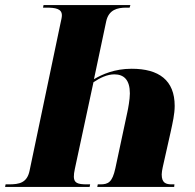

<svg xmlns="http://www.w3.org/2000/svg" viewBox="-38 -734 767 754"><path d="M474 -714H133L131 -704H144C179 -704 205 -700 205 -674C205 -666 203 -658 199 -640L78 -63C68 -16 38 -10 -3 -10H-16L-18 0H314L316 -10H303C266 -10 253 -16 252 -39C252 -48 253 -58 256 -71L329 -411C354 -428 383 -442 411 -442C449 -442 472 -420 472 -367C472 -344 465 -306 462 -293L415 -73C403 -18 387 -10 356 -10H346L344 0H646L647 -10H637C614 -10 597 -15 597 -49C597 -55 599 -69 601 -77L632 -215C640 -252 648 -286 648 -318C648 -419 586 -464 479 -464C412 -464 363 -442 331 -423L379 -650C389 -696 423 -704 458 -704H471Z"/></svg>

Font: Noto Serif Display Condensed Black
Style: Italic
Weight: 900
Width: 3
Italic angle: -12°
Designer: Monotype Design Team
Foundry: Monotype Imaging Inc.
Version: Version 2.009